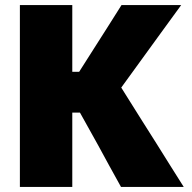

<svg xmlns="http://www.w3.org/2000/svg" viewBox="-20 -733 754 753"><path d="M58 0V-713H263.5V-451.5H290.5L356 -554.5Q379.5 -591 402.5 -627.5Q425.5 -664 456.5 -713H690.5Q649.5 -656.5 609.5 -601.8Q569.5 -547 529.5 -491.5L455.5 -389.5L536.5 -260.5Q562.5 -219.5 592.8 -171.5Q623 -123.5 651.2 -78.2Q679.5 -33 700.5 0H454.5Q429.5 -45 407.5 -85Q385.5 -125 364.5 -164L293.5 -291.5H263.5V0Z"/></svg>

Font: Commissioner ExtraBold
Style: Regular
Weight: 800
Designer: Kostas Bartsokas
Foundry: Kostas Bartsokas
Version: Version 1.000; ttfautohint (v1.8.3)